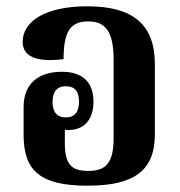

<svg xmlns="http://www.w3.org/2000/svg" viewBox="-20 -579 572 610"><path d="M258 11C405 11 472 -36 472 -152V-375C472 -501 403 -559 257 -559C129 -559 52 -514 52 -446C52 -389 117 -383 182 -391C182 -478 203 -511 260 -511C316 -511 341 -478 341 -388V-141C341 -60 316 -36 260 -36C207 -36 186 -57 186 -124V-167C190 -166 194 -166 198 -166C247 -166 277 -199 277 -256C277 -316 244 -351 177 -351C104 -351 55 -315 55 -239V-150C55 -35 110 11 258 11ZM189 -206C160 -206 147 -224 147 -255C147 -286 160 -305 189 -305C219 -305 231 -287 231 -256C231 -224 218 -206 189 -206Z"/></svg>

Font: Noto Serif Thai Condensed
Style: Bold
Weight: 700
Width: 3
Designer: Monotype Design Team
Foundry: Monotype Imaging Inc.
Version: Version 2.002